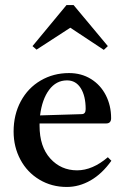

<svg xmlns="http://www.w3.org/2000/svg" viewBox="-20 -734 494 762"><path d="M422 -96Q385 -44 339.5 -18Q294 8 245 8Q185 8 136.5 -21Q88 -50 61 -100.5Q34 -151 34 -212Q34 -279 62.5 -332Q91 -385 141.5 -414.5Q192 -444 254 -444Q303 -444 341 -420.5Q379 -397 400 -356Q421 -315 421 -265Q421 -244 401 -244H137V-235Q137 -152 179.5 -105Q222 -58 286 -58Q347 -58 408 -110ZM139 -276 304 -281Q320 -281 320 -301Q320 -353 300.5 -384Q281 -415 246 -415Q203 -415 175 -377.5Q147 -340 139 -276ZM408 -551 392 -536 259 -624 125 -537 109 -551 244 -714H272Z"/></svg>

Font: Ibarra Real Nova SemiBold
Style: Regular
Weight: 600
Designer: Jose Maria Ribagorda & Octavio Pardo
Foundry: Jose Maria Ribagorda
Version: Version 1.014